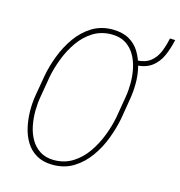

<svg xmlns="http://www.w3.org/2000/svg" viewBox="-111 -850 900 959"><g transform="rotate(15 338.5 -370.5)"><path d="M649.9 -751.5 677.2 -750.5Q667.5 -704.6 650.4 -666.3Q633.3 -627.9 601.6 -604Q569.8 -580.1 516.6 -578.1L520.5 -603Q564 -605.5 589.6 -626.5Q615.2 -647.5 628.7 -680.2Q642.1 -712.9 649.9 -751.5ZM536.1 -409.7 518.1 -301.3Q508.3 -250.5 488 -196.3Q467.8 -142.1 434.3 -95Q400.9 -47.9 354 -18.8Q307.1 10.3 245.1 9.8Q196.3 9.3 162.4 -10.5Q128.4 -30.3 107.9 -63.7Q87.4 -97.2 78.4 -137.9Q69.3 -178.7 68.8 -220.9Q68.4 -263.2 74.7 -301.3L93.3 -409.2Q102.5 -460 123.3 -514.6Q144 -569.3 177 -616.2Q210 -663.1 256.8 -692.1Q303.7 -721.2 364.7 -720.7Q415 -720.2 449 -700.7Q482.9 -681.2 503.2 -647.5Q523.4 -613.8 533.2 -572.8Q543 -531.7 542.7 -489.5Q542.5 -447.3 536.1 -409.7ZM493.2 -301.3 511.7 -411.1Q517.6 -444.3 517.8 -482.9Q518.1 -521.5 510.3 -559.1Q502.4 -596.7 484.9 -627.2Q467.3 -657.7 437.7 -676.8Q408.2 -695.8 364.3 -695.8Q310.1 -695.8 267.8 -669.2Q225.6 -642.6 195.8 -599.6Q166 -556.6 147 -506.6Q127.9 -456.5 119.1 -410.6L100.6 -301.3Q94.7 -268.6 94.2 -229.5Q93.8 -190.4 101.3 -152.6Q108.9 -114.7 126.5 -84Q144 -53.2 173.6 -34.2Q203.1 -15.1 245.6 -14.6Q300.8 -14.6 343.3 -41.3Q385.7 -67.9 416 -111.6Q446.3 -155.3 465.3 -205.3Q484.4 -255.4 493.2 -301.3Z"/></g></svg>

Font: Roboto Condensed Thin
Style: Italic
Weight: 250
Italic angle: -12°
Designer: Christian Robertson
Foundry: Google
Version: Version 3.008; 2023